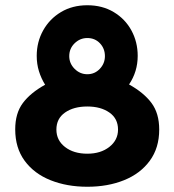

<svg xmlns="http://www.w3.org/2000/svg" viewBox="-20 -700 665 732"><path d="M313 12Q235 12 172.5 -13Q110 -38 74 -87Q38 -136 38 -207Q38 -268 67 -307Q96 -346 152 -377Q137 -401 128.5 -428.5Q120 -456 120 -487Q120 -540 144.5 -584Q169 -628 212.5 -654Q256 -680 313 -680Q370 -680 413.5 -654Q457 -628 481 -584Q505 -540 505 -487Q505 -427 472 -378Q528 -347 557.5 -307.5Q587 -268 587 -206Q587 -136 551 -87Q515 -38 453 -13Q391 12 313 12ZM313 -417Q341 -417 360.5 -437.5Q380 -458 380 -486Q380 -515 361 -535Q342 -555 313 -555Q285 -555 264.5 -535Q244 -515 244 -486Q244 -458 264.5 -437.5Q285 -417 313 -417ZM313 -114Q364 -114 397 -140Q430 -166 430 -206Q430 -248 397 -271Q364 -294 313 -294Q261 -294 228 -271Q195 -248 195 -206Q195 -165 228 -139.5Q261 -114 313 -114Z"/></svg>

Font: Atkinson Hyperlegible
Style: Bold
Weight: 700
Designer: Elliott Scott, Megan Eiswerth, Linus Boman, Theodore Petrosky
Foundry: Braille Institute
Version: Version 1.006; ttfautohint (v1.8.3)